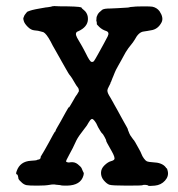

<svg xmlns="http://www.w3.org/2000/svg" viewBox="-20 -589 587 633"><path d="M151 -568H150L159 -569Q169 -568 204 -568Q252 -567 249 -563Q249 -562 257.5 -555Q266 -548 269 -536Q274 -510 252 -494Q245 -489 238 -486Q225 -482 234 -465Q237 -460 240 -454.5Q243 -449 245 -446Q247 -443 250.5 -436.5Q254 -430 256.5 -425.5Q259 -421 263 -413Q276 -386 281.5 -385Q287 -384 290 -388Q293 -392 303 -410Q313 -428 322 -444.5Q331 -461 335 -469Q342 -483 329.5 -487Q317 -491 307.5 -500Q298 -509 299 -510.5Q300 -512 298.5 -517.5Q297 -523 297.5 -523Q298 -523 298 -527.5Q298 -532 298.5 -533Q299 -534 300 -536.5Q301 -539 301.5 -540Q302 -541 303 -543Q304 -545 307 -548Q310 -551 310.5 -551Q311 -551 315 -555Q319 -559 326.5 -560Q334 -561 344 -561Q354 -561 366.5 -562Q379 -563 392 -563.5Q405 -564 406.5 -565Q408 -566 418 -566.5Q428 -567 428.5 -567.5Q429 -568 452.5 -568Q476 -568 482 -567Q497 -564 506 -552Q520 -531 513 -516Q501 -492 477 -489Q470 -488 466 -487Q462 -486 453 -485Q437 -483 424 -458Q421 -453 418 -449Q400 -427 394.5 -417Q389 -407 386.5 -402.5Q384 -398 380.5 -391.5Q377 -385 369 -371Q361 -357 358 -349Q355 -341 353 -336.5Q351 -332 351 -332L346 -319L345 -318Q345 -317 344 -314Q343 -311 338.5 -303Q334 -295 334 -290.5Q334 -286 336.5 -280.5Q339 -275 343.5 -268Q348 -261 351.5 -254Q355 -247 357.5 -243Q360 -239 366 -228Q372 -217 378 -206Q384 -195 388.5 -187Q393 -179 397.5 -171Q402 -163 401.5 -162.5Q401 -162 403.5 -156.5Q406 -151 406.5 -149Q407 -147 409.5 -143Q412 -139 416.5 -133Q421 -127 421 -127H422Q422 -125 423.5 -123.5Q425 -122 427.5 -117Q430 -112 437 -100Q444 -88 446.5 -81Q449 -74 454.5 -66.5Q460 -59 464.5 -57Q469 -55 484 -54Q514 -53 526 -38Q528 -34 529.5 -34Q531 -34 533 -25Q537 -8 524 6.5Q511 21 490.5 23Q470 25 468.5 23Q467 21 459.5 20.5Q452 20 450 21.5Q448 23 398.5 23Q349 23 340.5 20Q332 17 322.5 6Q313 -5 313 -19Q313 -33 324.5 -44Q336 -55 345.5 -57.5Q355 -60 357 -64Q360 -70 348 -91Q329 -124 330 -125Q331 -126 325 -137Q319 -148 317 -149Q315 -150 310 -158.5Q305 -167 303.5 -169.5Q302 -172 297 -183Q287 -199 282 -196.5Q277 -194 271.5 -184Q266 -174 264 -172Q262 -170 259 -165.5Q256 -161 245.5 -147.5Q235 -134 228 -118Q221 -102 208.5 -79.5Q196 -57 198 -56Q204 -52 212 -54Q226 -56 236.5 -47.5Q247 -39 249 -34.5Q251 -30 253 -25Q255 -20 256 -19Q257 -18 255 -10Q246 22 201 23Q182 23 180.5 22Q179 21 175.5 21Q172 21 165 20Q156 18 143 20.5Q130 23 103 23Q76 23 68 21.5Q60 20 53 14Q42 4 41 1Q39 -14 36 -14Q31 -14 35 -25Q46 -57 82 -59Q100 -60 102 -61.5Q104 -63 107 -63Q110 -63 112.5 -66Q115 -69 114 -70Q113 -71 116 -75.5Q119 -80 127 -94Q135 -108 141 -119Q147 -130 154 -143Q161 -156 162 -155L163 -157Q164 -159 163.5 -159Q163 -159 169.5 -170.5Q176 -182 180.5 -189.5Q185 -197 186.5 -200.5Q188 -204 197 -219.5Q206 -235 206 -235Q208 -234 210.5 -239Q213 -244 213.5 -244Q214 -244 222 -258.5Q230 -273 232 -275Q234 -277 236.5 -282Q239 -287 239.5 -287Q240 -287 240 -290Q240 -297 236 -301.5Q232 -306 225.5 -317.5Q219 -329 217.5 -331Q216 -333 213 -337.5Q210 -342 209 -342.5Q208 -343 197.5 -361.5Q187 -380 183 -387Q179 -394 177.5 -397Q176 -400 171.5 -407.5Q167 -415 164.5 -420Q162 -425 158.5 -430.5Q155 -436 147 -452Q133 -478 123 -483Q120 -484 113.5 -485.5Q107 -487 105.5 -487.5Q104 -488 93 -489Q82 -490 71.5 -500.5Q61 -511 58.5 -519.5Q56 -528 57 -529.5Q58 -531 59 -534.5Q60 -538 62 -540.5Q64 -543 67 -547Q70 -551 72.5 -551.5Q75 -552 76 -552.5Q77 -553 78 -553.5Q79 -554 86.5 -556Q94 -558 97.5 -558.5Q101 -559 105.5 -560Q110 -561 119.5 -562.5Q129 -564 131 -564.5Q133 -565 136 -565Q139 -565 139.5 -565.5Q140 -566 145.5 -566.5Q151 -567 151 -568Z"/></svg>

Font: TT2020 Style E
Style: Regular
Weight: 400
Version: Version 00.2